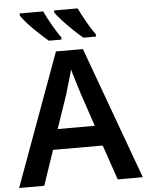

<svg xmlns="http://www.w3.org/2000/svg" viewBox="-61 -987 794 1036"><g transform="rotate(-5 335.5 -469.0)"><path d="M271 -938V-927.7C277.8 -916.5 290 -900.9 308.1 -881.8C325.7 -862.8 344.2 -843.8 364.3 -824.7C384.3 -805.7 401.4 -790 416 -777.8H484.4V-791C470.2 -809.6 455.6 -833 439.5 -861.3C423.3 -889.6 409.7 -915 399.4 -938ZM84.5 -938V-927.7C90.8 -916.5 103 -900.9 120.1 -881.8C137.2 -862.8 156.2 -843.8 176.8 -824.7C196.8 -805.7 214.4 -790 229 -777.8H297.4V-791C283.2 -809.6 268.6 -833 252.4 -861.3C236.3 -889.6 222.7 -915 212.4 -938ZM669.9 0 408.2 -716.8H262.2L0 0H136.2L200.2 -189H469.2L534.2 0ZM436 -298.8H234.9L297.9 -482.9C303.2 -505.9 325.7 -574.2 335 -612.8C342.8 -580.6 366.7 -509.3 374 -482.9Z"/></g></svg>

Font: Noto Reveo Sans
Style: Regular
Weight: 600
Designer: Monotype Design Team
Foundry: Monotype Imaging Inc.
Version: Version 2.007